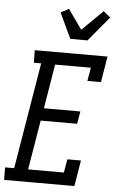

<svg xmlns="http://www.w3.org/2000/svg" viewBox="-83 -1027 646 1070"><g transform="rotate(5 240.5 -492.5)"><path d="M-18 0 -19 -70H32L131 -665H90L89 -735H496L472 -590H396L409 -665H209L168 -417H372L360 -347H156L110 -70H310L323 -145H399L375 0ZM281 -815 214 -957 259 -981 337 -871 453 -985 492 -953 377 -815Z"/></g></svg>

Font: Iosevka Curly Slab
Style: Italic
Weight: 400
Italic angle: -9°
Monospace: yes
Designer: Belleve Invis
Foundry: Belleve Invis
Version: Version 22.1.2; ttfautohint (v1.8.4)